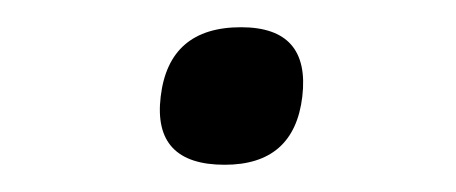

<svg xmlns="http://www.w3.org/2000/svg" viewBox="-20 -322 335 141"><path d="M98 -251Q104 -302 157 -302Q208 -302 202 -251Q196 -201 145 -201Q92 -201 98 -251Z"/></svg>

Font: Haskoy
Style: Italic
Weight: 400
Designer: Ertekin Erdin
Foundry: Ertekin Erdin
Version: Version 2.000; ttfautohint (v1.8.4.7-5d5b)